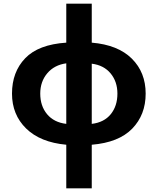

<svg xmlns="http://www.w3.org/2000/svg" viewBox="-20 -780 854 1040"><path d="M477 -760V-549Q619 -537 694 -462.5Q769 -388 769 -273Q769 -158 696 -83Q623 -8 477 4V240H339V4Q198 -9 121.5 -84Q45 -159 45 -273Q45 -390 116.5 -464.5Q188 -539 339 -549V-760ZM339 -437Q274 -428 236 -383Q198 -338 198 -273Q198 -206 235 -161.5Q272 -117 339 -109ZM477 -435V-109Q544 -117 580 -161.5Q616 -206 616 -273Q616 -338 579 -382.5Q542 -427 477 -435Z"/></svg>

Font: Noto Sans IKEA
Style: Bold
Weight: 600
Designer: Monotype Design Team
Foundry: Monotype Imaging Inc.
Version: Version 2.001